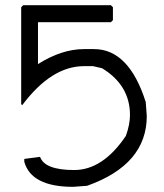

<svg xmlns="http://www.w3.org/2000/svg" viewBox="-20 -723 636 743"><path d="M70 -703H409L417 -695V-645L409 -637H127V-475Q219 -533 305 -533H344Q479 -533 544 -328L548 -274Q548 -86 317 -4L263 0Q101 0 74 -97V-108L135 -116Q153 -65 267 -65Q378 -65 467 -197Q483 -241 483 -278Q483 -393 375 -459L340 -467H305Q179 -467 66 -316L62 -320V-695Z"/></svg>

Font: Ekushey Kolom
Style: Regular
Weight: 400
Designer: Al Mamun Sumon
Foundry: Al Mamun Sumon
Version: Version 1.0